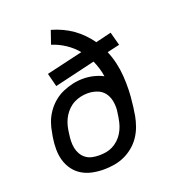

<svg xmlns="http://www.w3.org/2000/svg" viewBox="-135 -841 869 955"><g transform="rotate(-20 300.0 -363.5)"><path d="M253 8Q222 8 192.5 2Q163 -4 138 -19Q113 -34 96 -57.5Q79 -81 71 -109Q63 -137 63 -168Q63 -199 68 -230L72 -251Q76 -278 85.5 -304.5Q95 -331 111.5 -355Q128 -379 150.5 -398Q173 -417 199.5 -428.5Q226 -440 253 -446Q280 -452 308 -452Q336 -452 363 -445.5Q390 -439 413 -427Q410 -449 403 -471.5Q396 -494 387 -514L171 -463L153 -534L346 -579Q321 -609 288 -631Q255 -653 217 -665L241 -735Q270 -727 298 -714Q326 -701 350 -684Q374 -667 395 -645.5Q416 -624 433 -600L516 -620L535 -549L469 -534Q483 -501 491 -466Q499 -431 501.5 -395Q504 -359 503 -322Q502 -285 497 -248Q496 -239 495 -229.5Q494 -220 492 -211L489 -190Q484 -163 474.5 -136.5Q465 -110 449 -86Q433 -62 410 -43Q387 -24 361 -12.5Q335 -1 307.5 3.5Q280 8 253 8ZM254 -66Q273 -66 291 -69Q309 -72 326 -80.5Q343 -89 357.5 -102.5Q372 -116 382 -132.5Q392 -149 398 -166.5Q404 -184 407 -202L409 -213Q410 -222 411.5 -230.5Q413 -239 414 -248Q416 -273 411 -297.5Q406 -322 391.5 -340.5Q377 -359 353.5 -367.5Q330 -376 304 -376Q286 -376 268 -372Q250 -368 233 -359.5Q216 -351 202 -337.5Q188 -324 178 -308Q168 -292 162 -274.5Q156 -257 153 -239L150 -218Q147 -199 146.5 -180Q146 -161 149.5 -143.5Q153 -126 162 -110.5Q171 -95 185 -84.5Q199 -74 217 -70Q235 -66 254 -66Z"/></g></svg>

Font: Iosevka Etoile Oblique
Style: Regular
Weight: 400
Italic angle: -9°
Designer: Belleve Invis
Foundry: Belleve Invis
Version: Version 15.5.2; ttfautohint (v1.8.4)